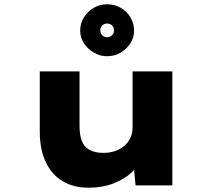

<svg xmlns="http://www.w3.org/2000/svg" viewBox="-20 -867 1001 898"><path d="M394 11Q324 11 273 -19.5Q222 -50 194 -109Q166 -168 166 -252V-533H352V-279Q352 -235 363 -207Q374 -179 399.5 -165.5Q425 -152 464 -152Q492 -152 516.5 -160Q541 -168 560 -183.5Q579 -199 589.5 -221.5Q600 -244 600 -272V-533H786V0H614L604 -108L639 -120Q627 -89 593.5 -58.5Q560 -28 509 -8.5Q458 11 394 11ZM481 -604Q448 -604 419.5 -620.5Q391 -637 373 -664Q355 -691 355 -724Q355 -758 372.5 -786Q390 -814 418.5 -830.5Q447 -847 481 -847Q516 -847 544.5 -830.5Q573 -814 590 -786Q607 -758 607 -724Q607 -691 589.5 -664Q572 -637 543.5 -620.5Q515 -604 481 -604ZM481 -693Q495 -693 504 -702Q513 -711 513 -724Q513 -739 504 -748Q495 -757 481 -757Q467 -757 458 -748Q449 -739 449 -725Q449 -711 458.5 -702Q468 -693 481 -693Z"/></svg>

Font: Lexend Tera ExtraBold
Style: Regular
Weight: 800
Designer: Bonnie Shaver-Troup, Thomas Jockin
Foundry: Lexend
Version: Version 1.007